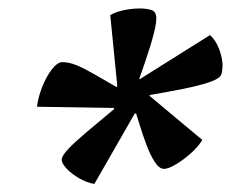

<svg xmlns="http://www.w3.org/2000/svg" viewBox="-20 -740 559 465"><path d="M208.5 -294.5Q190.5 -297.5 171.8 -308.2Q153 -319 140.8 -332.2Q128.5 -345.5 129.5 -354.5Q131 -364.5 146.8 -380.8Q162.5 -397 190.5 -420.8Q218.5 -444.5 256 -475.5V-478.5L69.5 -481.5Q73 -507 83 -531.5Q93 -556 106.2 -572.8Q119.5 -589.5 131 -589.5Q147.5 -589.5 166 -581.8Q184.5 -574 208 -560.5Q231.5 -547 262.5 -529L264 -532.5L247 -703.5Q263.5 -712.5 282.8 -716Q302 -719.5 319 -719.5Q334.5 -719.5 346.5 -715.8Q358.5 -712 358.5 -696Q358.5 -683.5 354.2 -665.8Q350 -648 343.8 -627.8Q337.5 -607.5 330.5 -587Q323.5 -566.5 317 -548.5H319L488.5 -655Q502.5 -643 510.8 -621Q519 -599 519 -580.5Q519 -576.5 518 -568.2Q517 -560 513.5 -555.5Q507 -547.5 484.2 -540Q461.5 -532.5 425.8 -525.2Q390 -518 343 -510L342 -508L470 -401Q460.5 -385 442.2 -368.8Q424 -352.5 405.8 -341.8Q387.5 -331 377.5 -331Q365.5 -331 354.5 -348.2Q343.5 -365.5 334.5 -389.8Q325.5 -414 319 -435.2Q312.5 -456.5 309.5 -465.5L306 -464.5Z"/></svg>

Font: Texturina Medium
Style: Italic
Weight: 500
Italic angle: -11°
Designer: Guillermo Torres Carreño
Foundry: Omnibus-Type
Version: Version 1.002